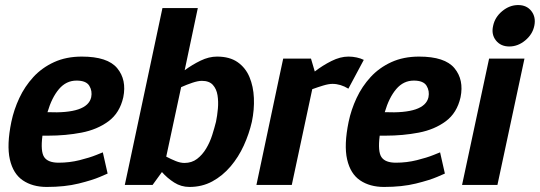

<svg xmlns="http://www.w3.org/2000/svg" viewBox="-20 -732 2137 760"><path d="M283 -413Q242 -413 213.5 -379.5Q185 -346 168 -288Q326 -281 341 -347Q346 -372 333.5 -392.5Q321 -413 283 -413ZM387 -129 406 -45Q406 -45 376 -32Q346 -19 291.5 -5.5Q237 8 165 8Q109 8 70.5 -18Q32 -44 19 -101Q6 -158 25 -250Q35 -298 56.5 -344Q78 -390 112 -427Q146 -464 194 -486Q242 -508 304 -508Q406 -508 444 -462Q482 -416 468 -347Q454 -285 409.5 -252Q365 -219 302.5 -207Q240 -195 171 -195H148Q140 -132 155 -110Q170 -88 212 -88Q255 -88 295 -98Q335 -108 361 -118.5Q387 -129 387 -129Z M835 -250Q840 -274 842.5 -302Q845 -330 841 -355Q837 -380 822.5 -396Q808 -412 779 -412Q764 -412 741.5 -404.5Q719 -397 697 -387L638 -112Q657 -102 675.5 -94.5Q694 -87 710 -87Q739 -87 760 -103Q781 -119 796 -144Q811 -169 820 -197.5Q829 -226 835 -250ZM763 -700 711 -454Q741 -476 774 -492Q807 -508 839 -508Q889 -508 920.5 -486Q952 -464 967.5 -427Q983 -390 985 -344Q987 -298 977 -250Q966 -202 945 -156Q924 -110 892.5 -73Q861 -36 820.5 -14Q780 8 730 8Q697 8 669.5 -9.5Q642 -27 621 -51L584 0H474L489 -70L623 -700Z M1359 -381Q1328 -400 1296 -400Q1281 -400 1259.5 -393.5Q1238 -387 1216 -379L1135 0H995L1086 -430L1101 -500H1211L1226 -449Q1257 -473 1292 -490.5Q1327 -508 1359 -508H1360Q1376 -508 1392 -504.5Q1408 -501 1420 -495Z M1618 -413Q1577 -413 1548.5 -379.5Q1520 -346 1503 -288Q1661 -281 1676 -347Q1681 -372 1668.5 -392.5Q1656 -413 1618 -413ZM1722 -129 1741 -45Q1741 -45 1711 -32Q1681 -19 1626.5 -5.5Q1572 8 1500 8Q1444 8 1405.5 -18Q1367 -44 1354 -101Q1341 -158 1360 -250Q1370 -298 1391.5 -344Q1413 -390 1447 -427Q1481 -464 1529 -486Q1577 -508 1639 -508Q1741 -508 1779 -462Q1817 -416 1803 -347Q1789 -285 1744.5 -252Q1700 -219 1637.5 -207Q1575 -195 1506 -195H1483Q1475 -132 1490 -110Q1505 -88 1547 -88Q1590 -88 1630 -98Q1670 -108 1696 -118.5Q1722 -129 1722 -129Z M1996 -548Q1962 -548 1943 -572Q1924 -596 1932 -630Q1939 -664 1968 -688Q1997 -712 2031 -712Q2065 -712 2083.5 -688Q2102 -664 2095 -630Q2088 -596 2059 -572Q2030 -548 1996 -548ZM1809 0 1916 -500H2056L1949 0Z"/></svg>

Font: Epunda Sans
Style: Bold Italic
Weight: 700
Italic angle: -12.0243°
Designer: Simon Atzbach
Foundry: typofactur
Version: Version 2.204; ttfautohint (v1.8.4.7-5d5b)